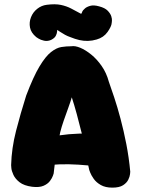

<svg xmlns="http://www.w3.org/2000/svg" viewBox="-20 -855 648 880"><path d="M127 1Q90 -4 70 -19.5Q50 -35 41.5 -53.5Q33 -72 32 -85Q31 -98 31 -98Q33 -175 53.5 -255Q74 -335 100 -417Q133 -504 161 -550.5Q189 -597 214 -616.5Q239 -636 261.5 -639.5Q284 -643 307 -643Q324 -646 348 -636Q372 -626 398 -605Q424 -584 446 -552.5Q468 -521 479 -480Q489 -452 503.5 -408.5Q518 -365 532.5 -310.5Q547 -256 559 -194.5Q571 -133 577 -68Q577 -68 576 -57Q575 -46 568 -31.5Q561 -17 544 -6Q527 5 495 5Q463 5 442 -7Q421 -19 409.5 -35.5Q398 -52 393.5 -64Q389 -76 389 -76Q376 -133 369.5 -173Q363 -213 357 -235Q343 -291 332 -331.5Q321 -372 309 -409Q303 -388 292.5 -359.5Q282 -331 272 -302Q262 -273 256 -249Q249 -211 244.5 -189.5Q240 -168 237.5 -152Q235 -136 232.5 -116Q230 -96 226 -60Q226 -60 222.5 -49.5Q219 -39 209 -25.5Q199 -12 179.5 -3.5Q160 5 127 1ZM146 -87 161 -217Q208 -228 251.5 -234.5Q295 -241 341 -242.5Q387 -244 440 -239L457 -87Q422 -93 381 -97Q340 -101 297.5 -102Q255 -103 216 -99.5Q177 -96 146 -87ZM214 -672Q198 -665 182 -668.5Q166 -672 156 -678.5Q146 -685 146 -685Q122 -705 117.5 -729Q113 -753 122 -776Q131 -799 150.5 -814.5Q170 -830 194 -833Q233 -838 259 -832.5Q285 -827 306 -816Q327 -805 351 -792Q354 -792 355.5 -797.5Q357 -803 361 -808Q361 -808 368.5 -815.5Q376 -823 392.5 -828Q409 -833 434 -826Q461 -819 473.5 -806Q486 -793 490 -780.5Q494 -768 493 -759Q492 -750 492 -750Q491 -734 473 -708.5Q455 -683 423 -674Q403 -668 383 -667.5Q363 -667 343.5 -671.5Q324 -676 302 -685Q290 -689 278 -695.5Q266 -702 256.5 -708.5Q247 -715 242 -718Q242 -718 241.5 -709.5Q241 -701 235.5 -690.5Q230 -680 214 -672Z"/></svg>

Font: Sour Gummy Black
Style: Regular
Weight: 900
Designer: Stefie Justprince
Foundry: Eifetstype
Version: Version 1.000